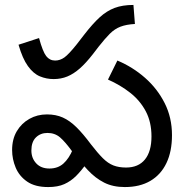

<svg xmlns="http://www.w3.org/2000/svg" viewBox="-20 -745 751 777"><path d="M197 -425Q168 -425 141.5 -436Q115 -447 93 -477.5Q71 -508 55 -564L138 -591Q153 -536 167 -518Q181 -500 203 -500Q223 -500 240.5 -512.5Q258 -525 290 -565L321 -605Q355 -649 383.5 -675Q412 -701 444 -713Q476 -725 520 -725L526 -648Q491 -646 467.5 -637Q444 -628 424.5 -608.5Q405 -589 379 -556L356 -526Q328 -490 303 -468Q278 -446 252.5 -435.5Q227 -425 197 -425ZM485 12Q437 12 401.5 -6Q366 -24 336 -56Q306 -88 273 -131Q244 -171 223 -189Q202 -207 172 -207Q144 -207 125.5 -189Q107 -171 107 -136Q107 -105 126.5 -84Q146 -63 180 -63Q214 -63 236.5 -83Q259 -103 275 -141L328 -81Q309 -54 288 -33Q267 -12 240.5 0Q214 12 175 12Q122 12 90 -10Q58 -32 43.5 -66.5Q29 -101 29 -138Q29 -182 48 -214Q67 -246 99 -264Q131 -282 170 -282Q206 -282 234 -269.5Q262 -257 289 -230.5Q316 -204 348 -161Q375 -126 396 -105Q417 -84 439 -75.5Q461 -67 490 -67Q540 -67 566.5 -99.5Q593 -132 593 -193Q593 -251 570 -294.5Q547 -338 507 -369.5Q467 -401 417 -423L455 -500Q517 -474 567 -430Q617 -386 646.5 -327.5Q676 -269 676 -198Q676 -132 653.5 -85Q631 -38 588.5 -13Q546 12 485 12Z"/></svg>

Font: hexltelugu05
Style: Book
Weight: 400
Designer: Jelle Bosma - Monotype Design Team
Foundry: Monotype Imaging Inc.
Version: Version 2.003